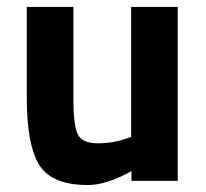

<svg xmlns="http://www.w3.org/2000/svg" viewBox="-20 -520 593 552"><path d="M357 -500H491V0H358V-28Q286 12 233 12Q129 12 93 -45.5Q57 -103 57 -238V-500H191V-236Q191 -162 203 -135Q215 -108 261 -108Q305 -108 344 -122L357 -126Z"/></svg>

Font: Titillium Web[RUS by Daymarius]
Style: Bold
Weight: 700
Designer: Cyrillization by Daymarius
Foundry: Cyrillization by Daymarius
Version: Version 1.002 September 11, 2018